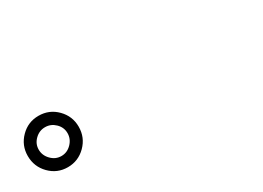

<svg xmlns="http://www.w3.org/2000/svg" viewBox="-19 -1086 1037 756"><g transform="rotate(-30 500.0 -707.5)"><path d="M27.3 -708Q27.3 -755.9 61 -790Q94.7 -824.2 142.6 -824.2Q191.4 -824.2 225.1 -790Q258.8 -755.9 258.8 -708Q258.8 -659.2 224.6 -625Q190.4 -590.8 142.6 -590.8Q94.7 -590.8 61 -625Q27.3 -659.2 27.3 -708ZM96.7 -753.4Q77.1 -734.4 77.1 -708Q77.1 -681.6 96.7 -661.6Q116.2 -641.6 142.6 -641.6Q168.9 -641.6 188.5 -661.6Q208 -681.6 208 -708Q208 -734.4 188.5 -753.4Q168.9 -772.5 142.6 -772.5Q116.2 -772.5 96.7 -753.4Z"/></g></svg>

Font: GenEi Gothic M SemiBold
Style: Regular
Weight: 500
Designer: o_tamon (Modified); [Source Han Sans]
Ryoko NISHIZUKA  (kana & ideographs); Paul D. Hunt (Latin, Greek & Cyrillic); Wenl
Version: Version 1.1a;Original Version 1.004